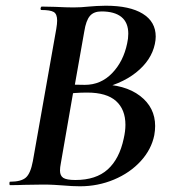

<svg xmlns="http://www.w3.org/2000/svg" viewBox="-20 -648 601 672"><path d="M523 -207Q523 -192 520 -175Q510 -125 472.5 -84Q435 -43 379 -19.5Q323 4 260 4Q233 4 200 1Q187 0 169.5 -1Q152 -2 131 -2L63 -1Q45 0 15 0Q13 0 13 -6Q13 -12 15 -12Q54 -12 70.5 -26.5Q87 -41 95 -84L177 -547Q180 -565 180 -576Q180 -599 168 -606Q156 -613 125 -613Q122 -613 122 -617Q122 -620 123 -622Q124 -624 125 -625L173 -624Q213 -622 237 -622Q264 -622 291 -625Q300 -626 318 -627Q336 -628 350 -628Q434 -628 479.5 -600Q525 -572 525 -520Q525 -508 522 -494Q510 -437 456 -394Q402 -351 312 -333L325 -353Q417 -353 470 -312.5Q523 -272 523 -207ZM275 -538 241 -346 209 -353Q248 -351 277 -351Q333 -351 372.5 -392Q412 -433 425 -496Q429 -513 429 -530Q429 -569 405 -588.5Q381 -608 335 -608Q308 -608 294.5 -592Q281 -576 275 -538ZM413 -163Q419 -189 419 -211Q419 -265 386 -294.5Q353 -324 285 -324Q240 -324 206 -318L237 -330L193 -77Q190 -62 190 -51Q190 -33 201.5 -25.5Q213 -18 244 -18Q316 -18 357 -55Q398 -92 413 -163Z"/></svg>

Font: Cormorant Infant
Style: Bold Italic
Weight: 700
Italic angle: -10°
Designer: Christian Thalmann (Catharsis Fonts)
Foundry: Catharsis Fonts
Version: Version 4.000